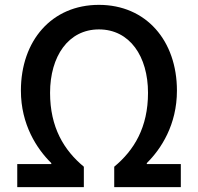

<svg xmlns="http://www.w3.org/2000/svg" viewBox="-20 -770 815 790"><path d="M51 0H325V-84C243 -152 186 -246 186 -388C186 -538 261 -649 387 -649C514 -649 589 -538 589 -388C589 -246 532 -152 450 -84V0H724V-95H584V-99C643 -157 708 -257 708 -397C708 -603 581 -750 387 -750C193 -750 66 -603 66 -397C66 -257 132 -157 191 -99V-95H51Z"/></svg>

Font: Source Han Sans KR Medium
Style: Regular
Weight: 500
Designer: Ryoko NISHIZUKA (kana & ideographs); Paul D. Hunt (Latin, Greek & Cyrillic); Wenlong ZHANG (bopomofo); Sandoll Communica
Foundry: Adobe Systems Incorporated
Version: Version 1.001;PS 1.001;hotconv 1.0.78;makeotf.lib2.5.61930